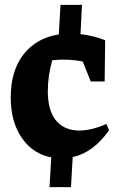

<svg xmlns="http://www.w3.org/2000/svg" viewBox="-20 -638 497 787"><path d="M352 -304 319 -386Q258 -398 194 -391Q185 -358 180.5 -326.5Q176 -295 176 -265Q176 -188 206.5 -148Q237 -108 291.5 -103.5Q346 -99 416 -130L427 -104Q363 -13 278 6L271 129H183L190 7Q115 -7 69.5 -72.5Q24 -138 24 -239Q24 -347 76 -414.5Q128 -482 221 -497L228 -618H316L310 -498Q363 -492 411 -473L409 -304Z"/></svg>

Font: Piazzolla
Style: Bold
Weight: 700
Designer: Juan Pablo del Peral
Foundry: Huerta Tipografica
Version: Version 1.330